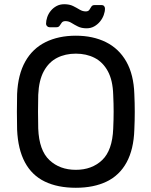

<svg xmlns="http://www.w3.org/2000/svg" viewBox="-20 -879 717 909"><path d="M339 10Q253 10 192 -19.5Q131 -49 98 -110.5Q65 -172 61 -265Q60 -309 60 -349.5Q60 -390 61 -434Q65 -526 99.5 -587.5Q134 -649 195.5 -679.5Q257 -710 339 -710Q420 -710 481.5 -679.5Q543 -649 578 -587.5Q613 -526 616 -434Q618 -390 618 -349.5Q618 -309 616 -265Q613 -172 579.5 -110.5Q546 -49 485 -19.5Q424 10 339 10ZM339 -75Q415 -75 463.5 -121Q512 -167 516 -270Q518 -315 518 -350.5Q518 -386 516 -430Q514 -499 490.5 -542Q467 -585 428 -605Q389 -625 339 -625Q289 -625 250 -605Q211 -585 187.5 -542Q164 -499 161 -430Q160 -386 160 -350.5Q160 -315 161 -270Q165 -167 214 -121Q263 -75 339 -75ZM390 -745Q366 -745 349 -753.5Q332 -762 318.5 -770.5Q305 -779 290 -779Q278 -779 272.5 -772Q267 -765 262.5 -757.5Q258 -750 247 -750H215Q208 -750 203 -755Q198 -760 198 -766Q198 -781 203.5 -797.5Q209 -814 220.5 -828Q232 -842 248 -850.5Q264 -859 284 -859Q309 -859 326 -850.5Q343 -842 357 -833.5Q371 -825 386 -825Q398 -825 403 -832.5Q408 -840 412.5 -847.5Q417 -855 428 -855H460Q469 -855 473 -850Q477 -845 477 -838Q477 -824 471 -807.5Q465 -791 453.5 -777Q442 -763 426 -754Q410 -745 390 -745Z"/></svg>

Font: Rubik Light
Style: Regular
Weight: 400
Version: Version 2.101